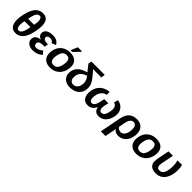

<svg xmlns="http://www.w3.org/2000/svg" viewBox="355 -2358 4188 4188"><g transform="rotate(45 2449.5 -264.0)"><path d="M358.9 -724.6Q537.1 -724.6 537.1 -502Q537.1 -418.9 512.5 -310.1Q487.8 -201.2 448.5 -129.9Q409.2 -58.6 354.5 -24.4Q299.8 9.8 228 9.8Q144 9.8 98.4 -51.5Q52.7 -112.8 52.7 -223.6Q52.7 -306.2 78.1 -411.9Q103.5 -517.6 142.6 -587.2Q181.6 -656.7 235.4 -690.7Q289.1 -724.6 358.9 -724.6ZM245.1 -79.6Q293 -79.6 324.5 -136.5Q356 -193.4 377 -314.5H191.9Q178.7 -243.2 178.7 -194.8Q178.7 -79.6 245.1 -79.6ZM340.8 -634.3Q293.5 -634.3 262.5 -580.6Q231.4 -526.9 210.4 -407.2H395Q410.2 -476.1 410.2 -518.6Q410.2 -634.3 340.8 -634.3Z M783.2 -83Q826.7 -83 863 -102.3Q899.4 -121.6 933.1 -151.4L995.6 -77.6Q945.8 -31.2 891.1 -10.7Q836.4 9.8 762.7 9.8Q676.8 9.8 623.5 -32.7Q570.3 -75.2 570.3 -142.6Q570.3 -202.1 610.6 -238.5Q650.9 -274.9 728 -282.7L728.5 -283.7Q685.5 -295.9 660.9 -325.2Q636.2 -354.5 636.2 -393.6Q636.2 -461.9 692.4 -499.8Q748.5 -537.6 851.6 -537.6Q923.3 -537.6 970.5 -512Q1017.6 -486.3 1045.4 -433.6L951.7 -392.6Q919.4 -450.7 852.1 -450.7Q811.5 -450.7 788.3 -434.1Q765.1 -417.5 765.1 -387.7Q765.1 -354 802.2 -336.2Q839.4 -318.4 910.6 -318.4L898.9 -232.9Q819.3 -232.9 784.7 -224.9Q750 -216.8 731.2 -198.7Q712.4 -180.7 712.4 -148.4Q712.4 -119.6 731.7 -101.3Q751 -83 783.2 -83Z M1614.7 -333.5Q1614.7 -232.4 1575 -153.8Q1535.2 -75.2 1462.2 -32.7Q1389.2 9.8 1297.4 9.8Q1190.9 9.8 1128.9 -47.6Q1066.9 -105 1066.9 -204.6Q1066.9 -302.7 1105.7 -378.4Q1144.5 -454.1 1216.3 -495.8Q1288.1 -537.6 1379.9 -537.6Q1494.6 -537.6 1554.7 -484.1Q1614.7 -430.7 1614.7 -333.5ZM1471.2 -323.2Q1471.2 -443.8 1369.6 -443.8Q1314 -443.8 1281 -414.6Q1248 -385.3 1229.5 -325.4Q1210.9 -265.6 1210.9 -210.4Q1210.9 -84 1312.5 -84Q1367.2 -84 1399.2 -111.6Q1431.2 -139.2 1449.5 -195.3Q1467.8 -251.5 1471.2 -323.2ZM1353.5 -577.6 1356.4 -593.8 1418 -736.3H1543.5L1540 -718.3L1404.8 -577.6Z M1918.9 -86.4Q1985.8 -86.4 2025.1 -137.2Q2064.5 -188 2064.5 -272.5Q2064.5 -318.8 2049.3 -358.6Q2034.2 -398.4 1998 -439.5Q1935.5 -416 1905 -394Q1874.5 -372.1 1855.2 -345.7Q1835.9 -319.3 1825.7 -285.9Q1815.4 -252.4 1815.4 -210Q1815.4 -153.8 1843.3 -120.1Q1871.1 -86.4 1918.9 -86.4ZM2064.5 -631.8 2027.3 -633.8Q2016.1 -634.3 2006.1 -634.8Q1996.1 -635.3 1990.2 -635.7L2115.7 -484.4Q2168.5 -414.6 2187.5 -364.5Q2206.5 -314.5 2206.5 -262.2Q2206.5 -137.7 2125 -64.2Q2043.5 9.3 1907.2 9.3Q1801.3 9.3 1737.5 -49.1Q1673.8 -107.4 1673.8 -202.6Q1673.8 -421.4 1952.1 -494.6L1831.5 -647L1849.1 -724.6H2258.8L2245.1 -631.8Z M2722.2 -174.8Q2722.2 -136.2 2740.2 -111.1Q2758.3 -85.9 2788.1 -85.9Q2828.1 -85.9 2855.2 -114.5Q2882.3 -143.1 2898.7 -205.8Q2915 -268.6 2915 -314.9Q2915 -418.9 2825.7 -445.8L2852.1 -538.6Q2947.3 -524.9 3002.7 -462.4Q3058.1 -399.9 3058.1 -313.5Q3058.1 -233.4 3025.1 -154.1Q2992.2 -74.7 2933.8 -32.5Q2875.5 9.8 2797.4 9.8Q2735.4 9.8 2699 -21.5Q2662.6 -52.7 2648.4 -120.1H2646.5Q2587.9 9.8 2461.9 9.8Q2377.4 9.8 2330.8 -44.2Q2284.2 -98.1 2284.2 -198.2Q2284.2 -290.5 2321.8 -365Q2359.4 -439.5 2429.7 -484.4Q2500 -529.3 2593.3 -538.6L2598.6 -448.7Q2466.8 -424.3 2431.6 -268.1Q2422.4 -224.6 2422.4 -192.9Q2422.4 -140.1 2440.7 -113.5Q2459 -86.9 2492.7 -86.9Q2569.8 -86.9 2601.1 -231.9L2625 -342.3H2751.5L2729.5 -240.7Q2722.2 -209 2722.2 -174.8Z M3441.9 -538.6Q3545.9 -538.6 3606.2 -477.8Q3666.5 -417 3666.5 -308.6Q3666.5 -218.3 3633.5 -145Q3600.6 -71.8 3540.5 -31Q3480.5 9.8 3404.8 9.8Q3353 9.8 3319.8 -7.6Q3286.6 -24.9 3263.7 -57.1H3261.7L3252.9 0L3212.4 207.5H3068.8L3164.1 -283.7Q3189.5 -414.1 3258.3 -476.3Q3327.1 -538.6 3441.9 -538.6ZM3433.6 -443.8Q3334.5 -443.8 3305.2 -279.3L3280.8 -141.6Q3299.3 -115.2 3327.4 -100.1Q3355.5 -85 3387.7 -85Q3448.2 -85 3486.3 -148.9Q3524.4 -212.9 3524.4 -311Q3524.4 -375.5 3500.2 -409.7Q3476.1 -443.8 3433.6 -443.8Z M4275.9 -333.5Q4275.9 -232.4 4236.1 -153.8Q4196.3 -75.2 4123.3 -32.7Q4050.3 9.8 3958.5 9.8Q3852.1 9.8 3790 -47.6Q3728 -105 3728 -204.6Q3728 -302.7 3766.8 -378.4Q3805.7 -454.1 3877.4 -495.8Q3949.2 -537.6 4041 -537.6Q4155.8 -537.6 4215.8 -484.1Q4275.9 -430.7 4275.9 -333.5ZM4132.3 -323.2Q4132.3 -443.8 4030.8 -443.8Q3975.1 -443.8 3942.1 -414.6Q3909.2 -385.3 3890.6 -325.4Q3872.1 -265.6 3872.1 -210.4Q3872.1 -84 3973.6 -84Q4028.3 -84 4060.3 -111.6Q4092.3 -139.2 4110.6 -195.3Q4128.9 -251.5 4132.3 -323.2Z M4558.6 -528.3 4502 -246.6Q4494.6 -211.9 4494.6 -175.3Q4494.6 -137.2 4514.6 -114.3Q4534.7 -91.3 4576.7 -91.3Q4720.2 -91.3 4720.2 -380.4Q4720.2 -459.5 4698.7 -528.3H4838.4Q4856.9 -466.3 4856.9 -390.1Q4856.9 -270 4820.8 -177.7Q4784.7 -85.4 4719 -37.8Q4653.3 9.8 4564 9.8Q4463.4 9.8 4410.6 -34.4Q4357.9 -78.6 4357.9 -164.6Q4357.9 -198.7 4364.3 -236.8L4421.9 -528.3Z"/></g></svg>

Font: Liberation Sans
Style: Bold Italic
Weight: 700
Italic angle: -12°
Designer: Steve Matteson
Foundry: Ascender Corporation
Version: Version 2.1.5